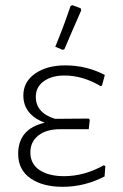

<svg xmlns="http://www.w3.org/2000/svg" viewBox="-20 -713 473 740"><path d="M252 -690 259 -693 291 -681 293 -673Q280 -643 257 -590.5Q234 -538 228 -523L221 -521L193 -533Q224 -607 252 -690ZM222 7Q144 7 97 -26Q50 -59 50 -120Q50 -216 152 -240Q70 -272 70 -345Q70 -398 115.5 -429.5Q161 -461 231 -461Q314 -461 384 -424L373 -383L368 -381Q299 -422 228 -422Q180 -422 149 -400Q118 -378 118 -340Q118 -278 192 -255L322 -256L326 -251L322 -215H212Q158 -215 127.5 -190.5Q97 -166 97 -126Q97 -81 132.5 -57.5Q168 -34 227 -34Q305 -34 380 -76L386 -73L383 -33Q306 7 222 7Z"/></svg>

Font: Alegreya Sans Light
Style: Regular
Weight: 300
Designer: Juan Pablo del Peral
Foundry: Huerta Tipografica
Version: Version 2.007